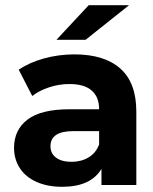

<svg xmlns="http://www.w3.org/2000/svg" viewBox="-20 -711 587 738"><path d="M504 -282V0H370V-62Q329 7 219 7Q162 7 120 -12Q78 -31 56 -65Q34 -99 34 -143Q34 -212 86 -251.5Q138 -291 247 -291H361Q361 -338 332.5 -363Q304 -388 247 -388Q207 -388 169 -375.5Q131 -363 104 -342L52 -443Q93 -471 149.5 -486.5Q206 -502 266 -502Q381 -502 442.5 -447.5Q504 -393 504 -282ZM361 -156V-207H262Q174 -207 174 -149Q174 -121 195.5 -105Q217 -89 255 -89Q292 -89 320.5 -106Q349 -123 361 -156ZM321 -691H476L309 -558H197Z"/></svg>

Font: Montserrat Ace
Style: Bold
Weight: 700
Designer: Julieta Ulanovsky
Foundry: Julieta Ulanovsky
Version: Version 1